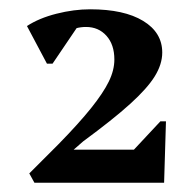

<svg xmlns="http://www.w3.org/2000/svg" viewBox="-20 -797 416 413"><path d="M54 -404 43 -424 106 -487Q150 -532 176 -564.5Q202 -597 214 -621.5Q226 -646 226 -669Q226 -701 209 -720Q192 -739 165 -739Q143 -739 124 -728Q105 -717 94 -700L99 -756H158L93 -660H81L38 -741Q64 -758 101.5 -767.5Q139 -777 174 -777Q247 -777 288 -752Q329 -727 329 -684Q329 -659 313 -633Q297 -607 260 -573.5Q223 -540 159 -493L112 -452L117 -475H268L325 -536H337L333 -404Z"/></svg>

Font: Platypi Light SemiBold
Style: Regular
Weight: 600
Version: Version 1.200